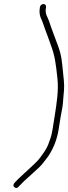

<svg xmlns="http://www.w3.org/2000/svg" viewBox="-20 -775 338 948"><path d="M177.2 -740 176.3 -734C173.1 -714.3 176.2 -695.5 185.3 -677.5C191.3 -665.7 196.5 -645.3 202.1 -632C210.4 -612.4 221.7 -577.4 230 -555.5C251.6 -498.4 255.4 -461.7 263.3 -390.4C270.2 -329.5 260.6 -269.3 249.5 -199L239.5 -136C234.1 -101.5 226.6 -84.5 217.3 -59.4C209.8 -39 189.1 -11.3 177.2 4.9C162.9 24.3 137.5 45 120.2 62C99.2 82.6 72.8 104.1 52.4 127C44.7 135.7 44.2 143 50.9 149C57.6 155 64.2 154.6 70.7 147.8C92.9 124.5 109.4 108.6 120.2 100C143.6 78 160.5 62.6 170.7 53.7C185.8 40.7 204.4 14.7 218.6 -4C245 -44 261.9 -88 269.5 -136L279.5 -199C281.1 -209 283.2 -220.3 285.9 -233C291.3 -258.7 290.8 -274.3 293.2 -298C298.3 -349.6 298.2 -351.8 290.8 -422C286 -468.4 284.6 -499 267.2 -546.8C251 -591.3 234 -633.9 222.1 -670.8C215.8 -690.3 201.7 -705 206.3 -734L207.2 -740C208.6 -748.8 203 -755 194.6 -755C186.1 -755 178.6 -748.8 177.2 -740Z"/></svg>

Font: MewTooHand
Style: WideIta
Weight: 400
Designer: Mew Too, Robert Jablonski
Version: Version 0.77